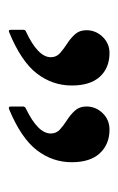

<svg xmlns="http://www.w3.org/2000/svg" viewBox="66 -754 275 448"><g transform="rotate(90 204.0 -529.5)"><path d="M235 -413Q228 -410 228 -417V-445Q228 -450 233 -452Q262 -466 276.5 -480.5Q291 -495 291 -510Q291 -523 281.5 -531.5Q272 -540 259.5 -548Q247 -556 237.5 -566.5Q228 -577 228 -593Q228 -615 243.5 -631Q259 -647 282 -647Q316 -647 337 -624.5Q358 -602 358 -559Q358 -514 330 -477.5Q302 -441 235 -413ZM55 -413Q49 -410 49 -417V-445Q49 -451 53 -452Q83 -466 98 -480.5Q113 -495 113 -510Q113 -523 103.5 -531.5Q94 -540 81.5 -548Q69 -556 59.5 -566.5Q50 -577 50 -593Q50 -615 65.5 -631Q81 -647 103 -647Q138 -647 158.5 -624.5Q179 -602 179 -559Q179 -514 151 -477.5Q123 -441 55 -413Z"/></g></svg>

Font: Noto Rashi Hebrew
Style: Regular
Weight: 400
Version: Version 1.006